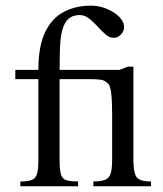

<svg xmlns="http://www.w3.org/2000/svg" viewBox="-20 -647 565 667"><path d="M50.8 0V-16.6Q77.1 -16.6 90.6 -22Q104 -27.3 108.6 -43.2Q113.3 -59.1 113.3 -91.3V-372.1H33.2V-404.3H113.3Q113.3 -486.3 136.7 -535.2Q160.2 -584 201.7 -605.7Q243.2 -627.4 296.9 -627.4Q323.2 -627.4 349.6 -616.9Q376 -606.4 393.6 -589.1Q411.1 -571.8 411.1 -551.8Q411.1 -539.6 400.4 -527.6Q389.6 -515.6 375.5 -515.6Q360.4 -515.6 347.7 -526.6Q335 -537.6 322.3 -551.3Q318.8 -555.2 315.4 -558.8Q312 -562.5 308.1 -565.9Q296.9 -578.1 284.2 -586.4Q271.5 -594.7 256.8 -594.7Q220.7 -594.7 205.1 -564.9Q193.8 -543.5 190.4 -509.8Q187 -476.1 187 -404.3H395.5L424.3 -415.5H443.4V-91.3Q443.4 -49.3 453.6 -33Q463.9 -16.6 504.4 -16.6V0H304.2V-16.6Q343.3 -16.6 356.4 -29.8Q369.6 -43 369.6 -91.3V-247.1Q369.6 -340.8 357.4 -354.5Q345.2 -367.7 331.1 -369.9Q316.9 -372.1 291 -372.1H187V-91.3Q187 -57.1 191.7 -41.5Q196.3 -25.9 210 -21.2Q223.6 -16.6 251.5 -16.6V0Z"/></svg>

Font: Scheherazade New
Style: Regular
Weight: 400
Designer: SIL International
Foundry: SIL International
Version: Version 4.000